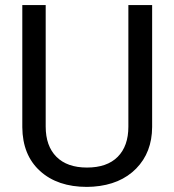

<svg xmlns="http://www.w3.org/2000/svg" viewBox="-20 -731 688 761"><path d="M583 -710.9V-227.5Q582.5 -127 519.8 -63Q457 1 349.6 8.8L324.7 9.8Q208 9.8 138.7 -53.2Q69.3 -116.2 68.4 -226.6V-710.9H161.1V-229.5Q161.1 -152.3 203.6 -109.6Q246.1 -66.9 324.7 -66.9Q404.3 -66.9 446.5 -109.4Q488.8 -151.9 488.8 -229V-710.9Z"/></svg>

Font: RobotoSquareBracket
Style: Square-Bracket
Weight: 400
Version: Version 2.137; 2017